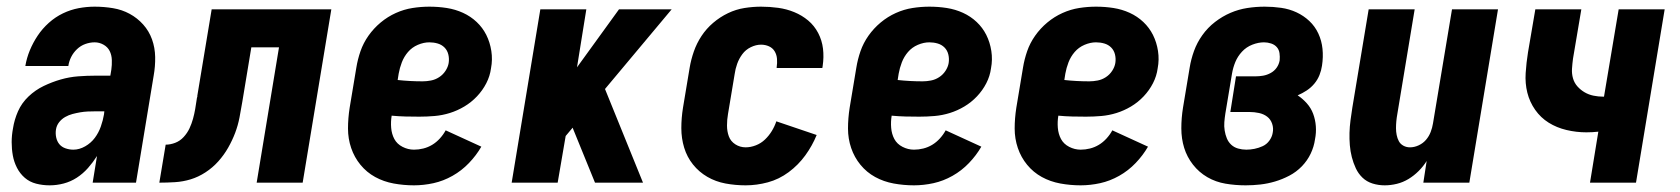

<svg xmlns="http://www.w3.org/2000/svg" viewBox="-20 -548 5040 576"><path d="M129 8Q108 8 88.5 3Q69 -2 54.5 -14.5Q40 -27 31 -44.5Q22 -62 18.5 -81.5Q15 -101 15 -121.5Q15 -142 19 -163Q23 -189 34 -214Q45 -239 65.5 -258.5Q86 -278 111 -290Q136 -302 162 -309.5Q188 -317 214.5 -319Q241 -321 266 -321H311L314 -339Q316 -353 315.5 -368Q315 -383 309 -395Q303 -407 290.5 -414Q278 -421 264 -421Q250 -421 236 -416Q222 -411 211 -400.5Q200 -390 193.5 -377Q187 -364 185 -350H56Q60 -374 69.5 -397Q79 -420 93 -441Q107 -462 126.5 -479.5Q146 -497 169 -508Q192 -519 216 -523.5Q240 -528 264 -528Q292 -528 319 -523.5Q346 -519 369 -506.5Q392 -494 409.5 -474.5Q427 -455 436 -430Q445 -405 445.5 -377Q446 -349 441 -321L388 0H258L271 -80Q259 -61 244 -44Q229 -27 210.5 -15Q192 -3 171 2.5Q150 8 129 8ZM200 -99Q218 -99 235.5 -109Q253 -119 264.5 -134.5Q276 -150 282.5 -168.5Q289 -187 292 -205L293 -214H266Q255 -214 243.5 -213.5Q232 -213 220.5 -211Q209 -209 197.5 -206Q186 -203 175.5 -197Q165 -191 157.5 -181.5Q150 -172 148 -160Q146 -148 148.5 -136Q151 -124 158 -115.5Q165 -107 176.5 -103Q188 -99 200 -99Z M458 0 477 -114Q491 -114 505.5 -119.5Q520 -125 531 -137Q542 -149 548.5 -163Q555 -177 559 -191.5Q563 -206 565.5 -220.5Q568 -235 570 -249Q570 -251 570.5 -252.5Q571 -254 571 -255L572 -258Q572 -259 572 -259.5Q572 -260 572 -261L615 -520H974L888 0H750L817 -406H734L707 -243Q703 -219 698.5 -195.5Q694 -172 685.5 -149.5Q677 -127 664.5 -105Q652 -83 635 -64Q618 -45 596.5 -31Q575 -17 552 -10Q529 -3 505 -1.5Q481 0 458 0Z M1222 8Q1191 8 1161 2.5Q1131 -3 1105.5 -17Q1080 -31 1061.5 -53.5Q1043 -76 1033.5 -104Q1024 -132 1024 -162.5Q1024 -193 1029 -225L1049 -345Q1053 -370 1061.5 -394.5Q1070 -419 1085.5 -441Q1101 -463 1122 -480.5Q1143 -498 1167.5 -509Q1192 -520 1217.5 -524Q1243 -528 1268 -528Q1295 -528 1320.5 -524Q1346 -520 1369 -509.5Q1392 -499 1410 -482Q1428 -465 1439 -443Q1450 -421 1454 -395Q1458 -369 1453 -343Q1450 -320 1439 -298.5Q1428 -277 1411 -259Q1394 -241 1373 -228.5Q1352 -216 1329.5 -209Q1307 -202 1284 -200Q1261 -198 1238 -198Q1217 -198 1196.5 -198.5Q1176 -199 1155 -201Q1152 -183 1153.5 -164.5Q1155 -146 1163 -131Q1171 -116 1187.5 -107.5Q1204 -99 1222 -99Q1236 -99 1250 -102.5Q1264 -106 1276.5 -113.5Q1289 -121 1299.5 -132.5Q1310 -144 1317 -157L1424 -108Q1409 -82 1387 -59Q1365 -36 1337.5 -20.5Q1310 -5 1280.5 1.5Q1251 8 1222 8ZM1248 -304Q1260 -304 1273 -306.5Q1286 -309 1297.5 -316.5Q1309 -324 1316.5 -335.5Q1324 -347 1326 -359Q1328 -372 1325 -384.5Q1322 -397 1313.5 -405.5Q1305 -414 1293 -417.5Q1281 -421 1268 -421Q1251 -421 1233.5 -413.5Q1216 -406 1204 -392Q1192 -378 1185.5 -361Q1179 -344 1176 -327L1173 -308Q1191 -306 1210 -305Q1229 -304 1248 -304Z M1515 0 1601 -520H1739L1711 -346L1837 -520H1995L1795 -281L1909 0H1765L1699 -162L1698 -165L1677 -140L1653 0Z M2217 8Q2186 8 2156.5 2.5Q2127 -3 2102 -17.5Q2077 -32 2059 -54.5Q2041 -77 2032.5 -105Q2024 -133 2024 -163.5Q2024 -194 2029 -225L2049 -345Q2053 -369 2061.5 -393.5Q2070 -418 2084.5 -440Q2099 -462 2119.5 -479.5Q2140 -497 2164 -508.5Q2188 -520 2213.5 -524Q2239 -528 2263 -528Q2289 -528 2314.5 -524.5Q2340 -521 2363 -511.5Q2386 -502 2404.5 -486.5Q2423 -471 2434.5 -449Q2446 -427 2449 -402Q2452 -377 2448 -350Q2448 -349 2447.5 -347Q2447 -345 2447 -344H2310Q2310 -344 2310 -345Q2310 -346 2310 -346Q2312 -359 2311 -371.5Q2310 -384 2304 -394Q2298 -404 2287 -409Q2276 -414 2263 -414Q2248 -414 2232.5 -406.5Q2217 -399 2207 -385.5Q2197 -372 2191.5 -356.5Q2186 -341 2184 -326L2164 -206Q2161 -189 2161 -171.5Q2161 -154 2166.5 -139Q2172 -124 2186 -115Q2200 -106 2217 -106Q2232 -106 2247.5 -112Q2263 -118 2275 -129.5Q2287 -141 2295.5 -155Q2304 -169 2309 -184L2430 -143Q2417 -111 2396 -82Q2375 -53 2346 -31.5Q2317 -10 2283.5 -1Q2250 8 2217 8Z M2722 8Q2691 8 2661 2.5Q2631 -3 2605.5 -17Q2580 -31 2561.5 -53.5Q2543 -76 2533.5 -104Q2524 -132 2524 -162.5Q2524 -193 2529 -225L2549 -345Q2553 -370 2561.5 -394.5Q2570 -419 2585.5 -441Q2601 -463 2622 -480.5Q2643 -498 2667.5 -509Q2692 -520 2717.5 -524Q2743 -528 2768 -528Q2795 -528 2820.5 -524Q2846 -520 2869 -509.5Q2892 -499 2910 -482Q2928 -465 2939 -443Q2950 -421 2954 -395Q2958 -369 2953 -343Q2950 -320 2939 -298.5Q2928 -277 2911 -259Q2894 -241 2873 -228.5Q2852 -216 2829.5 -209Q2807 -202 2784 -200Q2761 -198 2738 -198Q2717 -198 2696.5 -198.5Q2676 -199 2655 -201Q2652 -183 2653.5 -164.5Q2655 -146 2663 -131Q2671 -116 2687.5 -107.5Q2704 -99 2722 -99Q2736 -99 2750 -102.5Q2764 -106 2776.5 -113.5Q2789 -121 2799.5 -132.5Q2810 -144 2817 -157L2924 -108Q2909 -82 2887 -59Q2865 -36 2837.5 -20.5Q2810 -5 2780.5 1.5Q2751 8 2722 8ZM2748 -304Q2760 -304 2773 -306.5Q2786 -309 2797.5 -316.5Q2809 -324 2816.5 -335.5Q2824 -347 2826 -359Q2828 -372 2825 -384.5Q2822 -397 2813.5 -405.5Q2805 -414 2793 -417.5Q2781 -421 2768 -421Q2751 -421 2733.5 -413.5Q2716 -406 2704 -392Q2692 -378 2685.5 -361Q2679 -344 2676 -327L2673 -308Q2691 -306 2710 -305Q2729 -304 2748 -304Z M3222 8Q3191 8 3161 2.5Q3131 -3 3105.5 -17Q3080 -31 3061.5 -53.5Q3043 -76 3033.5 -104Q3024 -132 3024 -162.5Q3024 -193 3029 -225L3049 -345Q3053 -370 3061.5 -394.5Q3070 -419 3085.5 -441Q3101 -463 3122 -480.5Q3143 -498 3167.5 -509Q3192 -520 3217.5 -524Q3243 -528 3268 -528Q3295 -528 3320.5 -524Q3346 -520 3369 -509.5Q3392 -499 3410 -482Q3428 -465 3439 -443Q3450 -421 3454 -395Q3458 -369 3453 -343Q3450 -320 3439 -298.5Q3428 -277 3411 -259Q3394 -241 3373 -228.5Q3352 -216 3329.5 -209Q3307 -202 3284 -200Q3261 -198 3238 -198Q3217 -198 3196.5 -198.5Q3176 -199 3155 -201Q3152 -183 3153.5 -164.5Q3155 -146 3163 -131Q3171 -116 3187.5 -107.5Q3204 -99 3222 -99Q3236 -99 3250 -102.5Q3264 -106 3276.5 -113.5Q3289 -121 3299.5 -132.5Q3310 -144 3317 -157L3424 -108Q3409 -82 3387 -59Q3365 -36 3337.5 -20.5Q3310 -5 3280.5 1.5Q3251 8 3222 8ZM3248 -304Q3260 -304 3273 -306.5Q3286 -309 3297.5 -316.5Q3309 -324 3316.5 -335.5Q3324 -347 3326 -359Q3328 -372 3325 -384.5Q3322 -397 3313.5 -405.5Q3305 -414 3293 -417.5Q3281 -421 3268 -421Q3251 -421 3233.5 -413.5Q3216 -406 3204 -392Q3192 -378 3185.5 -361Q3179 -344 3176 -327L3173 -308Q3191 -306 3210 -305Q3229 -304 3248 -304Z M3717 8Q3686 8 3656.5 3Q3627 -2 3602 -16.5Q3577 -31 3559 -54Q3541 -77 3532.5 -104.5Q3524 -132 3524 -163Q3524 -194 3529 -225L3549 -345Q3553 -370 3562 -395Q3571 -420 3587 -442.5Q3603 -465 3625 -482Q3647 -499 3671.5 -509.5Q3696 -520 3722 -524Q3748 -528 3774 -528Q3799 -528 3823.5 -524.5Q3848 -521 3869.5 -511Q3891 -501 3908 -485Q3925 -469 3935 -447.5Q3945 -426 3947.5 -401.5Q3950 -377 3946 -351Q3944 -337 3938.5 -323Q3933 -309 3923 -297Q3913 -285 3900 -276.5Q3887 -268 3873 -262Q3888 -252 3900.5 -238Q3913 -224 3919.5 -206.5Q3926 -189 3927.5 -169.5Q3929 -150 3925 -130Q3922 -108 3912 -87Q3902 -66 3885.5 -49Q3869 -32 3848 -21Q3827 -10 3805 -3.5Q3783 3 3761 5.5Q3739 8 3717 8ZM3719 -99Q3731 -99 3743.5 -101.5Q3756 -104 3768 -109.5Q3780 -115 3788 -126Q3796 -137 3798 -149Q3801 -163 3796.5 -176.5Q3792 -190 3781.5 -198Q3771 -206 3757 -209Q3743 -212 3729 -212H3671L3688 -319H3747Q3758 -319 3769.5 -321Q3781 -323 3792 -329Q3803 -335 3810 -345Q3817 -355 3819 -367Q3820 -378 3818.5 -388.5Q3817 -399 3810.5 -406.5Q3804 -414 3793.5 -417.5Q3783 -421 3772 -421Q3755 -421 3737 -414Q3719 -407 3706 -393Q3693 -379 3686 -362Q3679 -345 3676 -327L3656 -207Q3654 -194 3653 -181.5Q3652 -169 3654 -156.5Q3656 -144 3660.5 -133Q3665 -122 3673.5 -114Q3682 -106 3694 -102.5Q3706 -99 3719 -99Z M4134 8Q4115 8 4097.5 2.5Q4080 -3 4067.5 -15Q4055 -27 4047.5 -43Q4040 -59 4035.5 -76.5Q4031 -94 4029.5 -112.5Q4028 -131 4028.5 -149.5Q4029 -168 4031.5 -187Q4034 -206 4037 -225L4086 -520H4224L4172 -206Q4170 -195 4169 -184.5Q4168 -174 4168 -163.5Q4168 -153 4170 -143Q4172 -133 4176.5 -124.5Q4181 -116 4190 -111Q4199 -106 4210 -106Q4223 -106 4236 -112Q4249 -118 4258 -128.5Q4267 -139 4272 -152Q4277 -165 4279 -178L4336 -520H4474L4388 0H4250L4260 -65Q4250 -49 4236 -35Q4222 -21 4205.5 -11Q4189 -1 4170.5 3.5Q4152 8 4134 8Z M4750 0 4775 -153Q4766 -152 4757 -151.5Q4748 -151 4739 -151Q4709 -151 4679.5 -158Q4650 -165 4626 -180Q4602 -195 4585.5 -218.5Q4569 -242 4562 -270Q4555 -298 4557 -329Q4559 -360 4564 -391L4586 -520H4724L4699 -372Q4697 -357 4696 -342Q4695 -327 4699 -313Q4703 -299 4712.5 -288.5Q4722 -278 4734 -271Q4746 -264 4760.5 -261Q4775 -258 4790 -258Q4791 -258 4791.5 -258Q4792 -258 4792 -258L4836 -520H4974L4888 0Z"/></svg>

Font: Iosevka SS04 Heavy
Style: Italic
Weight: 900
Italic angle: -9°
Monospace: yes
Designer: Belleve Invis
Foundry: Belleve Invis
Version: Version 19.0.0; ttfautohint (v1.8.4)